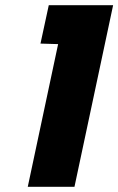

<svg xmlns="http://www.w3.org/2000/svg" viewBox="-20 -720 456 740"><path d="M136 -552 204 -550 87 0H267L416 -700H168Z"/></svg>

Font: Advent Pro Black
Style: Italic
Weight: 900
Italic angle: -12°
Version: Version 3.000